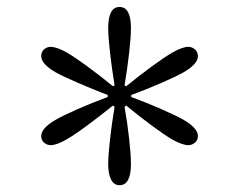

<svg xmlns="http://www.w3.org/2000/svg" viewBox="-20 -861 693 557"><path d="M326.7 -323.7Q310.5 -323.7 302.2 -340.1Q293.9 -356.4 293.9 -385.3Q293.9 -410.2 299.1 -456.3Q304.2 -502.4 312.5 -551.3L307.6 -554.7Q270.5 -524.9 232.7 -496.8Q194.8 -468.8 172.4 -456.1Q144 -439.9 127 -439.9Q116.2 -439.9 107.9 -447.3Q99.6 -454.6 99.6 -466.3Q99.6 -488.8 140.1 -512.7Q161.6 -525.4 203.9 -543.9Q246.1 -562.5 292.5 -579.6V-585.4Q248 -602.5 205.1 -621.1Q162.1 -639.6 140.1 -651.9Q99.6 -675.8 99.6 -698.2Q99.6 -710.4 107.9 -717.8Q116.2 -725.1 127 -725.1Q144 -725.1 172.4 -709.5Q193.8 -697.3 231.4 -669.9Q269 -642.6 307.6 -610.8L312.5 -613.3Q304.7 -660.2 299.3 -707Q293.9 -753.9 293.9 -779.3Q293.9 -840.8 326.7 -840.8Q359.9 -840.8 359.9 -779.3Q359.9 -754.4 354.7 -708.3Q349.6 -662.1 341.3 -613.3L346.2 -610.8Q383.3 -641.1 420.9 -668.7Q458.5 -696.3 481 -709Q509.3 -725.1 526.4 -725.1Q537.1 -725.1 545.7 -717.5Q554.2 -710 554.2 -698.2Q554.2 -675.8 513.7 -651.9Q492.2 -639.6 449.7 -621.1Q407.2 -602.5 360.8 -585.4V-579.6Q405.8 -563 448.7 -544.2Q491.7 -525.4 513.7 -512.7Q554.2 -488.8 554.2 -466.3Q554.2 -454.6 545.7 -447.3Q537.1 -439.9 526.4 -439.9Q509.3 -439.9 481 -455.6Q459.5 -467.8 422.1 -495.4Q384.8 -522.9 346.2 -554.7L341.3 -551.3Q349.6 -504.9 354.7 -458Q359.9 -411.1 359.9 -385.3Q359.9 -323.7 326.7 -323.7Z"/></svg>

Font: Pinar-FD Regular
Style: FD-Regular
Weight: 400
Designer: Amin Abedi
Version: Version 3.000